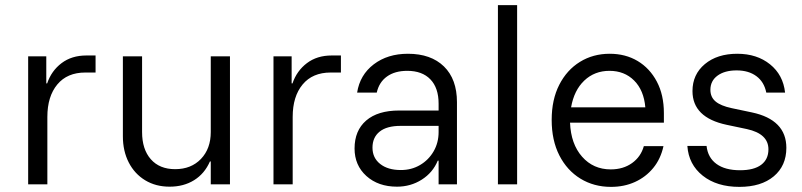

<svg xmlns="http://www.w3.org/2000/svg" viewBox="-20 -720 3132 750"><path d="M90 0V-500H160.8V-394.2H164.2Q180.8 -443.3 220.4 -473.3Q260 -503.3 317.5 -503.3H353.3V-436.7H313.3Q242.5 -436.7 203.8 -390Q165 -343.3 165 -263.3V0Z M642.5 9.2Q588.3 9.2 547.1 -15.8Q505.8 -40.8 482.9 -85.4Q460 -130 460 -187.5V-500H535V-204.2Q535 -136.7 569.2 -97.9Q603.3 -59.2 664.2 -59.2Q726.7 -59.2 765 -99.2Q803.3 -139.2 803.3 -204.2V-500H878.3V0H803.3V-89.2H800Q779.2 -41.7 738.3 -16.2Q697.5 9.2 642.5 9.2Z M1048.3 0V-500H1119.2V-394.2H1122.5Q1139.2 -443.3 1178.8 -473.3Q1218.3 -503.3 1275.8 -503.3H1311.7V-436.7H1271.7Q1200.8 -436.7 1162.1 -390Q1123.3 -343.3 1123.3 -263.3V0Z M1530.8 9.2Q1457.5 9.2 1411.2 -32.5Q1365 -74.2 1365 -140Q1365 -210 1410.4 -249.2Q1455.8 -288.3 1539.2 -288.3H1693.3V-315Q1693.3 -376.7 1661.2 -410Q1629.2 -443.3 1570.8 -443.3Q1522.5 -443.3 1491.7 -421.2Q1460.8 -399.2 1451.7 -358.3H1375Q1385.8 -427.5 1440 -468.8Q1494.2 -510 1573.3 -510Q1663.3 -510 1714.2 -460.4Q1765 -410.8 1765 -320.8V0H1693.3V-92.5H1690Q1670.8 -45.8 1627.5 -18.3Q1584.2 9.2 1530.8 9.2ZM1545.8 -55.8Q1587.5 -55.8 1620.8 -75.4Q1654.2 -95 1673.8 -128.8Q1693.3 -162.5 1693.3 -204.2V-228.3H1545Q1490.8 -228.3 1462.9 -205.8Q1435 -183.3 1435 -143.3Q1435 -103.3 1465 -79.6Q1495 -55.8 1545.8 -55.8Z M1925 0V-700H2000V0Z M2366.7 10Q2300 10 2247.5 -22.1Q2195 -54.2 2165 -112.9Q2135 -171.7 2135 -251.7Q2135 -330.8 2164.6 -388.8Q2194.2 -446.7 2245.4 -478.3Q2296.7 -510 2361.7 -510Q2423.3 -510 2470.8 -481.7Q2518.3 -453.3 2545.8 -401.2Q2573.3 -349.2 2573.3 -278.3V-240.8H2206.7Q2210 -157.5 2253.8 -107.9Q2297.5 -58.3 2365.8 -58.3Q2414.2 -58.3 2448.8 -82.9Q2483.3 -107.5 2495 -149.2H2571.7Q2560.8 -99.2 2531.7 -63.8Q2502.5 -28.3 2460.4 -9.2Q2418.3 10 2366.7 10ZM2210.8 -300.8H2500.8Q2495 -367.5 2457.1 -405.4Q2419.2 -443.3 2360.8 -443.3Q2302.5 -443.3 2262.5 -405.4Q2222.5 -367.5 2210.8 -300.8Z M2868.3 10Q2780 10 2725 -33.8Q2670 -77.5 2665 -150H2740Q2745 -104.2 2778.8 -79.6Q2812.5 -55 2870.8 -55Q2925 -55 2953.3 -76.2Q2981.7 -97.5 2981.7 -136.7Q2981.7 -197.5 2897.5 -215.8L2818.3 -232.5Q2685 -260.8 2685 -364.2Q2685 -429.2 2733.3 -469.6Q2781.7 -510 2860 -510Q2936.7 -510 2987.9 -468.8Q3039.2 -427.5 3046.7 -358.3H2973.3Q2965 -400 2934.6 -422.5Q2904.2 -445 2857.5 -445Q2810.8 -445 2782.9 -424.6Q2755 -404.2 2755 -369.2Q2755 -340.8 2775 -323.8Q2795 -306.7 2838.3 -297.5L2917.5 -280.8Q2984.2 -266.7 3017.9 -232.1Q3051.7 -197.5 3051.7 -142.5Q3051.7 -72.5 3002.5 -31.2Q2953.3 10 2868.3 10Z"/></svg>

Font: Funnel Sans Light
Style: Regular
Weight: 300
Designer: NORD ID, Kristian Moeller
Foundry: Dicotype
Version: Version 1.000